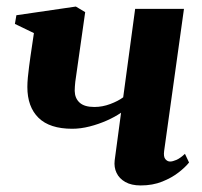

<svg xmlns="http://www.w3.org/2000/svg" viewBox="-20 -555 616 586"><path d="M240 -518 211.5 -317.5Q210.5 -313 209.8 -305.5Q209 -298 208.5 -290.8Q208 -283.5 208 -277.5Q208.5 -255 223 -241.8Q237.5 -228.5 268 -228.5Q292.5 -228.5 316.5 -237.5Q340.5 -246.5 356 -258L392.5 -528H541.5L481 -94.5Q478.5 -76.5 484.8 -69.2Q491 -62 499 -62Q507 -62 518.5 -67Q530 -72 544.5 -85.5L557 -59Q546 -45 525.2 -28.8Q504.5 -12.5 475.2 -0.8Q446 11 409.5 11Q381 11 362.5 0.5Q344 -10 335.8 -27.2Q327.5 -44.5 330 -65.5L349.5 -211Q331.5 -198.5 306.2 -187.2Q281 -176 253.5 -169Q226 -162 200.5 -162Q131.5 -162 97.5 -195.5Q63.5 -229 63.5 -289.5Q63.5 -302.5 65 -318.8Q66.5 -335 68.8 -352Q71 -369 73 -383L83.5 -454L25.5 -482L30 -508.5L211.5 -535Z"/></svg>

Font: Merriweather 96pt ExtraBold
Style: Italic
Weight: 800
Italic angle: -7.8°
Version: Version 2.101